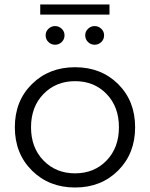

<svg xmlns="http://www.w3.org/2000/svg" viewBox="-20 -829 667 854"><path d="M159 -764V-809H467V-764ZM183 -672Q183 -689 195.5 -701Q208 -713 225 -713Q242 -713 254.5 -701Q267 -689 267 -672Q267 -654 254.5 -642Q242 -630 225 -630Q208 -630 195.5 -642Q183 -654 183 -672ZM359 -672Q359 -689 371.5 -701Q384 -713 401 -713Q418 -713 430.5 -701Q443 -689 443 -672Q443 -654 430.5 -642Q418 -630 401 -630Q384 -630 371.5 -642Q359 -654 359 -672ZM505.5 -70.5Q430 5 314 5Q198 5 122 -70.5Q46 -146 46 -263Q46 -380 122 -455Q198 -530 314 -530Q430 -530 505.5 -455Q581 -380 581 -263Q581 -146 505.5 -70.5ZM173.5 -115Q229 -58 314 -58Q399 -58 454 -115Q509 -172 509 -263Q509 -354 454 -411Q399 -468 314 -468Q229 -468 173.5 -411Q118 -354 118 -263Q118 -172 173.5 -115Z"/></svg>

Font: mBank
Style: Regular
Weight: 400
Designer: Julieta Ulanovsky
Foundry: Julieta Ulanovsky
Version: Version 7.200;PS 007.200;hotconv 1.0.88;makeotf.lib2.5.64775